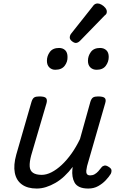

<svg xmlns="http://www.w3.org/2000/svg" viewBox="-20 -1072 686 1109"><path d="M192 17Q139 17 106.5 -6.5Q74 -30 65.5 -74Q57 -118 74 -179L162 -484Q168 -503 177.5 -509Q187 -515 207 -515Q237 -515 245.5 -506Q254 -497 249 -477L160 -174Q150 -136 151.5 -111Q153 -86 170.5 -74Q188 -62 221 -62Q248 -62 277.5 -77Q307 -92 336.5 -119.5Q366 -147 393 -185Q420 -223 442 -269L502 -484Q508 -503 517.5 -509Q527 -515 546 -515Q576 -515 585 -506Q594 -497 588 -477L483 -113Q480 -100 478.5 -87.5Q477 -75 482 -67Q487 -59 501 -59Q515 -59 526.5 -65.5Q538 -72 548 -83Q558 -94 566 -105Q572 -113 582.5 -115.5Q593 -118 608 -108Q623 -99 624 -88.5Q625 -78 620 -68Q609 -50 590.5 -30.5Q572 -11 547 3Q522 17 490 17Q459 17 439.5 8Q420 -1 411 -17Q402 -33 399 -52.5Q396 -72 398 -93L400 -108Q377 -78 352 -54.5Q327 -31 300 -15.5Q273 0 246 8.5Q219 17 192 17ZM299 -669Q279 -669 265 -682.5Q251 -696 251 -721Q251 -749 268 -772Q285 -795 321 -795Q343 -795 356.5 -782Q370 -769 370 -743Q371 -715 353.5 -692Q336 -669 299 -669ZM538 -669Q516 -669 502 -682.5Q488 -696 488 -721Q488 -749 505 -772Q522 -795 558 -795Q580 -795 594 -782Q608 -769 608 -743Q608 -715 591 -692Q574 -669 538 -669ZM418 -824Q408 -824 395.5 -834Q383 -844 383 -855Q383 -861 385 -867Q387 -873 392 -879L514 -1033Q522 -1045 529 -1048.5Q536 -1052 544 -1052Q554 -1052 566.5 -1045Q579 -1038 588 -1027Q597 -1016 597 -1005Q597 -997 594 -992Q591 -987 584 -982L445 -839Q431 -824 418 -824Z"/></svg>

Font: Playwrite TZ
Style: Regular
Weight: 400
Designer: Veronika Burian, José Scaglione
Foundry: TypeTogether
Version: Version 1.002